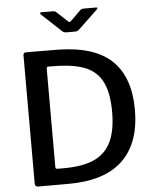

<svg xmlns="http://www.w3.org/2000/svg" viewBox="-62 -1006 855 1057"><g transform="rotate(-5 365.5 -477.0)"><path d="M283 -741Q484 -737 578.5 -645Q673 -553 673 -375Q673 -191 573 -95.5Q473 0 274 0H106Q88 0 88 -18V-727Q88 -735 92 -738.5Q96 -742 105 -742Q225 -742 283 -741ZM209 -639V-100Q209 -93 211.5 -90.5Q214 -88 221 -88H254Q357 -88 421 -116Q485 -144 516 -207Q547 -270 547 -374Q547 -476 518.5 -535.5Q490 -595 432 -621.5Q374 -648 279 -652L217 -653Q209 -653 209 -639ZM441 -954H508Q516 -954 516 -951Q516 -947 510 -941L406 -842Q396 -832 385 -832H336Q326 -832 320.5 -834.5Q315 -837 309 -843L204 -941Q199 -948 199 -950Q199 -954 207 -954H269Q277 -954 280 -953Q283 -952 289 -947L344 -896Q353 -887 357 -887Q360 -887 369 -896L421 -947Q428 -954 441 -954Z"/></g></svg>

Font: Libre Franklin Medium
Style: Regular
Weight: 500
Designer: Pablo Impallari, Rodrigo Fuenzalida
Foundry: Impallari Type
Version: Version 1.002; ttfautohint (v1.5)